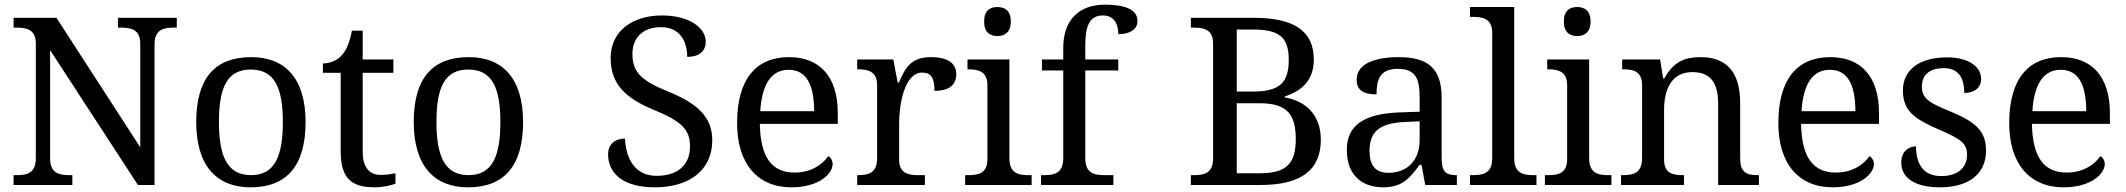

<svg xmlns="http://www.w3.org/2000/svg" viewBox="-20 -790 9081 820"><path d="M38 0H289V-42H276C231 -42 194 -51 194 -114V-576L569 0H640V-600C640 -663 677 -672 722 -672H735V-714H484V-672H497C541 -672 579 -663 579 -604V-161L221 -714H38V-672H51C95 -672 133 -663 133 -604V-114C133 -51 96 -42 51 -42H38Z M1050 10C1204 10 1285 -81 1285 -269C1285 -456 1197 -546 1053 -546C898 -546 818 -456 818 -269C818 -81 906 10 1050 10ZM1052 -42C952 -42 915 -120 915 -269C915 -418 951 -493 1051 -493C1151 -493 1188 -418 1188 -269C1188 -120 1152 -42 1052 -42Z M1580 10C1612 10 1652 2 1669 -6V-50C1648 -46 1629 -43 1605 -43C1559 -43 1529 -74 1529 -142V-479H1660V-536H1529V-659H1483C1473 -608 1460 -575 1437 -551C1415 -528 1383 -519 1359 -519V-479H1435V-145C1435 -30 1479 10 1580 10Z M1979 10C2133 10 2214 -81 2214 -269C2214 -456 2126 -546 1982 -546C1827 -546 1747 -456 1747 -269C1747 -81 1835 10 1979 10ZM1981 -42C1881 -42 1844 -120 1844 -269C1844 -418 1880 -493 1980 -493C2080 -493 2117 -418 2117 -269C2117 -120 2081 -42 1981 -42Z M2776 10C2926 10 3022 -64 3022 -191C3022 -294 2953 -350 2836 -398C2720 -445 2681 -480 2681 -560C2681 -629 2726 -674 2803 -674C2887 -674 2915 -609 2915 -547C2963 -547 2994 -569 2994 -612C2994 -670 2926 -724 2807 -724C2681 -724 2588 -657 2588 -543C2588 -433 2648 -372 2772 -321C2889 -273 2927 -238 2927 -165C2927 -84 2873 -39 2784 -39C2690 -39 2653 -115 2649 -198C2603 -198 2577 -171 2577 -131C2577 -47 2645 10 2776 10Z M3360 10C3479 10 3536 -49 3536 -89C3536 -106 3526 -119 3517 -123C3493 -87 3443 -53 3374 -53C3278 -53 3228 -115 3225 -261H3558V-307C3558 -465 3479 -546 3350 -546C3208 -546 3128 -451 3128 -264C3128 -91 3215 10 3360 10ZM3457 -315H3227C3234 -430 3274 -492 3348 -492C3428 -492 3457 -421 3457 -315Z M3641 0H3930V-42H3902C3858 -42 3820 -50 3820 -109V-266C3820 -343 3843 -480 3918 -480C3957 -480 3971 -457 3971 -402C4038 -402 4064 -431 4064 -473C4064 -519 4029 -546 3956 -546C3868 -546 3845 -497 3819 -437H3814L3795 -536H3641V-494H3644C3688 -494 3726 -485 3726 -426V-114C3726 -51 3689 -42 3644 -42H3641Z M4240 -636C4271 -636 4297 -652 4297 -698C4297 -745 4271 -760 4240 -760C4208 -760 4183 -745 4183 -698C4183 -652 4208 -636 4240 -636ZM4102 0H4386V-42H4373C4328 -42 4291 -51 4291 -114V-536H4112V-494H4115C4159 -494 4197 -485 4197 -426V-109C4197 -50 4159 -42 4115 -42H4102Z M4426 0H4735V-42H4697C4652 -42 4615 -51 4615 -114V-489H4756V-536H4615V-595C4615 -679 4633 -724 4690 -724C4741 -724 4756 -684 4756 -644C4804 -644 4838 -664 4838 -700C4838 -741 4802 -770 4698 -770C4589 -770 4521 -705 4521 -586V-536H4430V-489H4521V-114C4521 -51 4484 -42 4439 -42H4426Z M5066 0H5364C5537 0 5621 -64 5621 -193C5621 -299 5558 -358 5467 -374V-378C5538 -401 5591 -446 5591 -535C5591 -658 5507 -714 5334 -714H5066V-672H5079C5123 -672 5161 -663 5161 -604V-114C5161 -51 5124 -42 5079 -42H5066ZM5331 -399H5262V-664H5329C5442 -664 5484 -633 5484 -535C5484 -439 5448 -399 5331 -399ZM5359 -50H5262V-349H5361C5478 -349 5514 -300 5514 -196C5514 -89 5472 -50 5359 -50Z M5887 10C5970 10 6001 -30 6043 -86H6051L6067 0H6202V-42H6199C6154 -42 6137 -58 6137 -114V-373C6137 -500 6076 -546 5954 -546C5855 -546 5774 -519 5774 -450C5774 -404 5803 -387 5859 -387C5859 -450 5873 -496 5950 -496C6032 -496 6043 -445 6043 -373V-313L5960 -310C5807 -305 5732 -256 5732 -150C5732 -41 5798 10 5887 10ZM5910 -52C5855 -52 5829 -83 5829 -145C5829 -223 5866 -264 5979 -269L6043 -272V-191C6043 -106 5991 -52 5910 -52Z M6258 0H6542V-42H6529C6484 -42 6447 -51 6447 -114V-760H6258V-718H6271C6315 -718 6353 -709 6353 -650V-114C6353 -51 6316 -42 6271 -42H6258Z M6716 -636C6747 -636 6773 -652 6773 -698C6773 -745 6747 -760 6716 -760C6684 -760 6659 -745 6659 -698C6659 -652 6684 -636 6716 -636ZM6578 0H6862V-42H6849C6804 -42 6767 -51 6767 -114V-536H6588V-494H6591C6635 -494 6673 -485 6673 -426V-109C6673 -50 6635 -42 6591 -42H6578Z M6903 0H7172V-42H7167C7123 -42 7087 -50 7087 -109V-320C7087 -406 7117 -482 7208 -482C7289 -482 7318 -432 7318 -345V0H7492V-42H7487C7442 -42 7412 -51 7412 -114V-350C7412 -487 7349 -546 7244 -546C7180 -546 7129 -530 7088 -455H7083L7070 -536H6908V-494H6913C6957 -494 6993 -485 6993 -426V-114C6993 -51 6956 -42 6911 -42H6903Z M7807 10C7926 10 7983 -49 7983 -89C7983 -106 7973 -119 7964 -123C7940 -87 7890 -53 7821 -53C7725 -53 7675 -115 7672 -261H8005V-307C8005 -465 7926 -546 7797 -546C7655 -546 7575 -451 7575 -264C7575 -91 7662 10 7807 10ZM7904 -315H7674C7681 -430 7721 -492 7795 -492C7875 -492 7904 -421 7904 -315Z M8265 10C8383 10 8462 -43 8462 -147C8462 -231 8417 -269 8312 -313C8223 -349 8188 -368 8188 -419C8188 -466 8215 -499 8283 -499C8342 -499 8369 -460 8369 -393C8415 -393 8441 -417 8441 -453C8441 -503 8391 -545 8295 -545C8182 -545 8107 -495 8107 -404C8107 -317 8155 -283 8258 -238C8355 -196 8381 -178 8381 -129C8381 -75 8342 -38 8271 -38C8190 -38 8163 -95 8163 -165C8139 -165 8100 -150 8100 -96C8100 -26 8165 10 8265 10Z M8793 10C8912 10 8969 -49 8969 -89C8969 -106 8959 -119 8950 -123C8926 -87 8876 -53 8807 -53C8711 -53 8661 -115 8658 -261H8991V-307C8991 -465 8912 -546 8783 -546C8641 -546 8561 -451 8561 -264C8561 -91 8648 10 8793 10ZM8890 -315H8660C8667 -430 8707 -492 8781 -492C8861 -492 8890 -421 8890 -315Z"/></svg>

Font: Noto Serif Balinese
Style: Regular
Weight: 400
Designer: Monotype Design Team
Foundry: Monotype Imaging Inc.
Version: Version 2.005